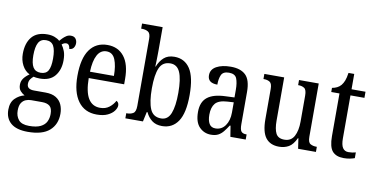

<svg xmlns="http://www.w3.org/2000/svg" viewBox="-89 -1018 2974 1516"><g transform="rotate(10 1398.5 -260.5)"><path d="M198 239Q107 239 62 200.5Q17 162 17 93Q17 34 49.5 2Q82 -30 124 -40Q106 -49 89.5 -67Q73 -85 73 -117Q73 -147 90 -169.5Q107 -192 134 -210Q96 -229 74.5 -270Q53 -311 53 -361Q53 -447 94 -496.5Q135 -546 219 -546Q251 -546 276.5 -536.5Q302 -527 318 -512Q326 -521 338.5 -534Q351 -547 367 -557.5Q383 -568 403 -568Q429 -568 441 -552.5Q453 -537 453 -516Q453 -495 442 -479Q431 -463 407 -463Q407 -478 399.5 -490Q392 -502 378 -502Q367 -502 358.5 -498Q350 -494 342 -487Q357 -467 368 -438.5Q379 -410 379 -365Q379 -290 339.5 -241Q300 -192 219 -192Q208 -192 193 -193.5Q178 -195 169 -198Q156 -188 145 -172.5Q134 -157 134 -134Q134 -91 191 -91H283Q335 -91 367 -71.5Q399 -52 413.5 -19Q428 14 428 54Q428 139 371.5 189Q315 239 198 239ZM217 -238Q260 -238 277.5 -268.5Q295 -299 295 -365Q295 -434 277 -466.5Q259 -499 216 -499Q174 -499 155.5 -465.5Q137 -432 137 -364Q137 -300 156 -269Q175 -238 217 -238ZM200 191Q259 191 292 174.5Q325 158 338.5 130.5Q352 103 352 69Q352 23 330.5 5.5Q309 -12 269 -12H182Q159 -12 138.5 -3.5Q118 5 104.5 26Q91 47 91 87Q91 131 115.5 161Q140 191 200 191Z M710 10Q613 10 560.5 -62Q508 -134 508 -264Q508 -405 558.5 -475.5Q609 -546 701 -546Q786 -546 834.5 -484.5Q883 -423 883 -305V-263H599Q600 -152 632.5 -99.5Q665 -47 727 -47Q771 -47 800.5 -70Q830 -93 846 -124Q854 -120 860 -112Q866 -104 866 -90Q866 -70 849 -46.5Q832 -23 797.5 -6.5Q763 10 710 10ZM792 -314Q792 -395 771.5 -445Q751 -495 702 -495Q654 -495 628.5 -448Q603 -401 600 -314Z M1234 10Q1184 10 1152.5 -14.5Q1121 -39 1103 -78H1097L1080 0H939V-41H946Q974 -41 994.5 -53.5Q1015 -66 1015 -113V-651Q1015 -695 994.5 -707Q974 -719 946 -719H939V-760H1104V-575Q1104 -557 1103.5 -532Q1103 -507 1102.5 -482.5Q1102 -458 1101 -444H1104Q1122 -490 1153.5 -518Q1185 -546 1237 -546Q1319 -546 1363 -479.5Q1407 -413 1407 -269Q1407 -124 1361.5 -57Q1316 10 1234 10ZM1216 -48Q1270 -48 1293 -105.5Q1316 -163 1316 -271Q1316 -381 1292.5 -435Q1269 -489 1215 -489Q1152 -489 1128 -433.5Q1104 -378 1104 -270Q1104 -162 1128 -105Q1152 -48 1216 -48Z M1626 10Q1571 10 1533 -29Q1495 -68 1495 -150Q1495 -230 1543 -268Q1591 -306 1689 -309L1759 -312V-373Q1759 -429 1745.5 -463Q1732 -497 1683 -497Q1636 -497 1622 -466.5Q1608 -436 1608 -388Q1530 -388 1530 -450Q1530 -497 1574.5 -521.5Q1619 -546 1689 -546Q1768 -546 1808.5 -507Q1849 -468 1849 -372V-113Q1849 -71 1860.5 -56Q1872 -41 1901 -41H1904V0H1781L1767 -87H1761Q1743 -59 1725.5 -37Q1708 -15 1685 -2.5Q1662 10 1626 10ZM1652 -45Q1702 -45 1731 -86Q1760 -127 1760 -191V-273L1709 -270Q1640 -266 1613.5 -234.5Q1587 -203 1587 -144Q1587 -98 1602.5 -71.5Q1618 -45 1652 -45Z M2172 10Q2101 10 2065 -36.5Q2029 -83 2029 -186V-427Q2029 -471 2010 -483Q1991 -495 1963 -495H1959V-536H2118V-189Q2118 -122 2136 -87Q2154 -52 2204 -52Q2258 -52 2282 -97Q2306 -142 2306 -215V-422Q2306 -470 2287 -482.5Q2268 -495 2240 -495H2237V-536H2395V-109Q2395 -64 2415 -52.5Q2435 -41 2463 -41H2467V0H2324L2312 -82H2308Q2283 -28 2249 -9Q2215 10 2172 10Z M2691 10Q2629 10 2599.5 -24.5Q2570 -59 2570 -145V-487H2504V-520Q2526 -524 2543.5 -532.5Q2561 -541 2575 -557Q2588 -573 2597 -595.5Q2606 -618 2612 -659H2658V-536H2770V-487H2658V-143Q2658 -90 2673.5 -66.5Q2689 -43 2719 -43Q2736 -43 2750 -45Q2764 -47 2778 -51V-5Q2765 0 2742 5Q2719 10 2691 10Z"/></g></svg>

Font: Noto Serif Tamil Condensed
Style: Regular
Weight: 400
Width: 3
Designer: Indian Type Foundry, Tom Grace, and the Monotype Design Team
Foundry: Monotype Imaging Inc.
Version: Version 2.004; ttfautohint (v1.8.4.7-5d5b)